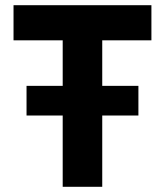

<svg xmlns="http://www.w3.org/2000/svg" viewBox="-20 -718 634 738"><path d="M512 -274H373V0H221V-274H82V-388H221V-563H32V-698H562V-563H373V-388H512Z"/></svg>

Font: IBM Plex Sans
Style: Regular
Weight: 400
Designer: Mike Abbink, Paul van der Laan, Pieter van Rosmalen
Foundry: Bold Monday
Version: Version 3.201